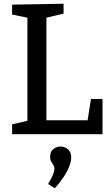

<svg xmlns="http://www.w3.org/2000/svg" viewBox="-20 -720 595 1030"><path d="M468 -189H530V0H45V-53L127 -72V-625L45 -642V-695L321 -700V-647L229 -625V-75H450ZM274 290 238 267Q258 234 265 215Q272 196 272 185Q272 174 266.5 166Q261 158 255 147.5Q249 137 249 120Q249 93 266.5 79.5Q284 66 305 66Q326 66 344 80.5Q362 95 362 125Q362 154 341.5 195.5Q321 237 274 290Z"/></svg>

Font: Bitter Medium
Style: Regular
Weight: 500
Designer: Sol Matas, and Bitter project Authors
Foundry: Sol Matas
Version: Version 2.001